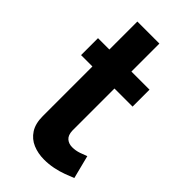

<svg xmlns="http://www.w3.org/2000/svg" viewBox="-221 -755 825 825"><g transform="rotate(45 192.0 -342.5)"><path d="M375 -27Q358 -20 334 -11Q310 -2 282.5 3.5Q255 9 227 9Q190 9 159 -4Q128 -17 109.5 -45.5Q91 -74 91 -120V-421H22V-524H91V-694H225V-524H335V-421H225V-165Q226 -138 240 -126Q254 -114 275 -114Q296 -114 316 -121Q336 -128 348 -133Z"/></g></svg>

Font: Raleway Thin
Style: Bold
Weight: 700
Version: Version 4.026